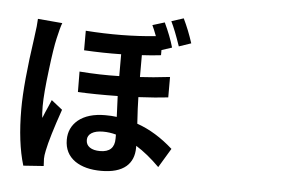

<svg xmlns="http://www.w3.org/2000/svg" viewBox="-57 -907 1614 1051"><g transform="rotate(5 750.0 -382.0)"><path d="M106.4 57.6Q68.4 -67.4 68.4 -251Q68.4 -392.6 105.5 -647.5Q106.4 -653.3 106.4 -655.3Q115.2 -713.9 116.2 -750L251 -738.3Q241.2 -713.9 227.5 -652.3Q214.8 -597.7 200.2 -476.6Q183.6 -344.7 183.6 -277.3Q183.6 -231.4 187.5 -211.9Q196.3 -235.4 216.8 -281.2Q226.6 -302.7 230.5 -313.5L291 -265.6Q236.3 -108.4 221.7 -35.2Q215.8 -7.8 215.8 9.8Q215.8 22.5 217.8 49.8ZM533.2 48.8Q444.3 48.8 389.6 11.7Q331.1 -29.3 331.1 -104.5Q331.1 -170.9 380.9 -212.9Q434.6 -256.8 529.3 -256.8Q565.4 -256.8 592.8 -252.9Q588.9 -325.2 587.9 -367.2Q459 -365.2 369.1 -370.1L368.2 -482.4Q481.4 -473.6 586.9 -476.6V-596.7Q488.3 -594.7 382.8 -600.6V-708Q584 -693.4 767.6 -711.9Q752 -752.9 743.2 -770.5L809.6 -791Q843.8 -718.8 861.3 -657.2L804.7 -638.7V-610.4Q756.8 -604.5 700.2 -601.6V-481.4Q765.6 -484.4 864.3 -496.1V-383.8Q799.8 -376 701.2 -371.1Q702.1 -314.5 708 -225.6Q811.5 -189.5 906.2 -104.5L842.8 1Q776.4 -65.4 712.9 -104.5V-94.7Q712.9 -27.3 669.9 9.8Q624 48.8 533.2 48.8ZM517.6 -58.6Q596.7 -58.6 596.7 -133.8V-156.2Q561.5 -166 525.4 -166Q485.4 -166 462.9 -151.9Q440.4 -137.7 440.4 -113.3Q440.4 -86.9 460.9 -72.8Q481.4 -58.6 517.6 -58.6ZM897.5 -667Q867.2 -755.9 844.7 -800.8L911.1 -822.3Q941.4 -759.8 963.9 -689.5Z"/></g></svg>

Font: Bpmf GenYo Gothic B
Style: B
Weight: 700
Foundry: But Ko
Version: Version 1.320